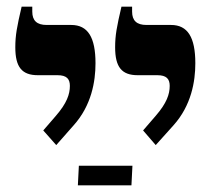

<svg xmlns="http://www.w3.org/2000/svg" viewBox="-20 -667 640 577"><path d="M448 -231 501 -290C555 -350 567 -422 567 -477C567 -555 544 -592 494 -592H420C391 -592 377 -605 377 -632V-647H345C331 -587 326 -561 326 -525C326 -465 346 -441 394 -441H453C480 -441 490 -430 490 -409C490 -384 481 -357 448 -319L410 -275ZM149 -231 201 -290C255 -350 267 -422 267 -477C267 -555 244 -592 194 -592H120C91 -592 77 -605 77 -632V-647H45C31 -587 26 -561 26 -525C26 -465 46 -441 94 -441H153C180 -441 190 -430 190 -409C190 -384 181 -357 148 -319L110 -275ZM214 -110H375L378 -169H217Z"/></svg>

Font: Noto Serif Hebrew SemiCondensed
Style: Bold
Weight: 700
Width: 4
Designer: Monotype Design Team
Foundry: Monotype Imaging Inc.
Version: Version 2.004